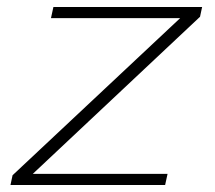

<svg xmlns="http://www.w3.org/2000/svg" viewBox="-20 -530 616 550"><path d="M10 0 16 -28 496 -478H126L133 -510H559L553 -482L74 -32H460L453 0Z"/></svg>

Font: Saira Expanded Thin
Style: Italic
Weight: 250
Width: 7
Italic angle: -12°
Designer: Hector Gatti with collaboration of the Omnibus-Type team
Foundry: Omnibus-Type
Version: Version 1.101